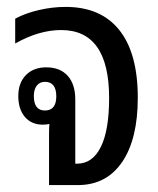

<svg xmlns="http://www.w3.org/2000/svg" viewBox="-20 -536 458 556"><path d="M122 0V-147Q122 -165 123 -177Q114 -175 104 -175Q71 -175 52 -197.5Q33 -220 33 -258Q33 -296 55 -318.5Q77 -341 114 -341Q154 -341 176 -316.5Q198 -292 198 -248V-62H203Q248 -62 272 -110.5Q296 -159 296 -252Q296 -449 157 -449Q93 -449 24 -410V-482Q54 -498 93 -507Q132 -516 170 -516Q272 -516 325.5 -449Q379 -382 379 -253Q379 -133 333.5 -66.5Q288 0 205 0ZM110 -216Q143 -216 143 -257Q143 -299 110 -299Q95 -299 86.5 -288Q78 -277 78 -258Q78 -216 110 -216Z"/></svg>

Font: Noto Sans Thai Looped UI Narrow
Style: Regular
Weight: 400
Width: 4
Designer: Cadson Demak Team
Foundry: Cadson Demak Co., Ltd.
Version: Version 1.000